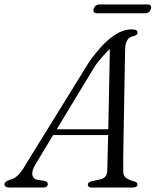

<svg xmlns="http://www.w3.org/2000/svg" viewBox="-48 -840 697 860"><path d="M110 -102.5Q93.5 -74 97 -56Q100.5 -38 119.5 -34.5L150.5 -30Q166 -26.5 166 -15Q166 0 143.5 0H-3Q-28 0 -28 -15Q-28 -27 -3 -35Q34 -42 67 -103L353 -565.5Q406.5 -639.5 452.5 -674Q498.5 -708.5 542 -708.5Q568 -708.5 568 -694Q568 -682 551 -678.5Q513.5 -672 512.5 -620.5Q512 -599 511.2 -556.2Q510.5 -513.5 509.5 -458.5Q508.5 -403.5 507.5 -344.8Q506.5 -286 505.5 -231.5Q504.5 -177 504 -135Q503.5 -93 504 -72.5Q504 -53.5 515.5 -44Q527 -34.5 553 -27.5Q567.5 -24 567.5 -14Q567.5 0 545.5 0H362.5Q345.5 0 345.5 -13Q345.5 -23 361 -28L401.5 -36.5Q431 -43.5 432.5 -74.5Q433 -96 434 -138.5Q435 -181 436.5 -235H190ZM379.5 -547.5 206 -261H437Q438.5 -326 439.8 -395Q441 -464 442.2 -523.8Q443.5 -583.5 444 -620.5Q432 -609.5 415.8 -591.8Q399.5 -574 379.5 -547.5ZM371.5 -800Q377.5 -820 398 -820H613Q633 -820 628 -800Q622 -780.5 601.5 -780.5H386.5Q366.5 -780.5 371.5 -800Z"/></svg>

Font: Fraunces 9pt Light
Style: Italic
Weight: 300
Italic angle: -16°
Version: Version 1.000;[0bf87f6ff]